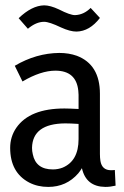

<svg xmlns="http://www.w3.org/2000/svg" viewBox="-20 -699 469 729"><path d="M379.9 10.7Q398.4 10.7 418.9 5.9L416 -53.7Q410.2 -52.7 401.4 -52.7Q367.2 -52.7 361.3 -87.9Q359.4 -99.6 359.4 -114.3V-342.8Q359.4 -454.1 271.5 -487.3Q241.2 -498 205.1 -498Q117.2 -497.1 36.1 -449.2L65.4 -389.6Q134.8 -430.7 190.4 -430.7Q269.5 -430.7 277.3 -354.5Q278.3 -346.7 278.3 -338.9V-285.2Q241.2 -287.1 224.6 -287.1Q92.8 -287.1 42 -213.9Q18.6 -179.7 18.6 -137.7Q18.6 -43.9 90.8 -5.9Q123 10.7 163.1 10.7Q232.4 10.7 277.3 -41Q285.2 -50.8 291 -60.5Q306.6 9.8 379.9 10.7ZM180.7 -55.7Q116.2 -55.7 104.5 -113.3Q101.6 -125 101.6 -137.7Q103.5 -229.5 227.5 -230.5Q248 -230.5 278.3 -228.5V-170.9Q278.3 -87.9 217.8 -62.5Q200.2 -55.7 180.7 -55.7ZM264.6 -641.6Q246.1 -641.6 204.1 -663.1Q170.9 -678.7 147.5 -678.7Q100.6 -677.7 50.8 -629.9L85.9 -589.8Q117.2 -616.2 147.5 -616.2Q167 -616.2 211.9 -594.7Q246.1 -579.1 270.5 -579.1Q320.3 -580.1 359.4 -630.9L324.2 -668.9Q297.9 -642.6 264.6 -641.6Z"/></svg>

Font: Yaldevi Colombo Medium
Style: Regular
Weight: 500
Designer: Sol Matas, Denzil Rajitha, Kosala Senevirathne and Pathum Egodawatta
Foundry: Mooniak
Version: Version 1.020 ; ttfautohint (v1.6)